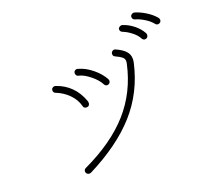

<svg xmlns="http://www.w3.org/2000/svg" viewBox="-138 -1027 1277 1179"><g transform="rotate(-20 500.0 -438.0)"><path d="M232 -41Q232 -54 244 -60Q440 -152 551 -277Q662 -402 700 -576Q702 -583 702 -594Q701 -609 689 -619Q677 -629 649 -642Q642 -645 638.5 -649.5Q635 -654 635 -663Q635 -671 641 -677Q647 -683 655 -684Q658 -684 664 -682Q705 -664 725 -642.5Q745 -621 745 -592Q745 -580 742 -566Q701 -385 584 -254.5Q467 -124 264 -22Q260 -20 253 -20Q245 -20 238.5 -26Q232 -32 232 -41ZM524 -505Q508 -537 468.5 -569Q429 -601 396 -608Q388 -609 383.5 -615.5Q379 -622 379 -630Q379 -639 385 -644.5Q391 -650 399 -650Q406 -650 412 -647Q455 -635 498 -599.5Q541 -564 562 -523L564 -515Q564 -506 558 -499.5Q552 -493 543 -493Q530 -493 524 -505ZM356 -423Q344 -469 309.5 -504Q275 -539 229 -557Q222 -559 218 -564.5Q214 -570 214 -577Q214 -587 220.5 -592.5Q227 -598 236 -598Q240 -598 242 -597Q353 -559 395 -445Q398 -439 398 -429Q398 -421 392.5 -414.5Q387 -408 377 -408Q369 -408 363 -412Q357 -416 356 -423ZM947 -746Q929 -769 898 -788Q867 -807 841 -814Q824 -818 824 -837Q824 -844 830.5 -849.5Q837 -855 845 -856Q850 -856 852 -855Q884 -846 920 -824Q956 -802 980 -773Q983 -769 985 -760Q985 -750 978.5 -744Q972 -738 964 -738Q953 -738 947 -746ZM838 -690Q826 -714 798 -736Q770 -758 744 -768Q727 -774 727 -790Q727 -798 734.5 -803.5Q742 -809 750 -809Q755 -809 761 -806Q792 -796 824 -771Q856 -746 874 -714Q878 -708 878 -701Q878 -690 871.5 -684Q865 -678 857 -678Q845 -678 838 -690Z"/></g></svg>

Font: Tsukimi Rounded Light
Style: Regular
Weight: 300
Designer: Takashi Funayama
Foundry: Takashi Funayama
Version: Version 1.032; ttfautohint (v1.8.3)